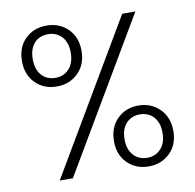

<svg xmlns="http://www.w3.org/2000/svg" viewBox="-80 -788 890 876"><g transform="rotate(-10 365.5 -350.0)"><path d="M53 -566Q53 -630 92 -668.5Q131 -707 191 -707Q250 -707 289.5 -668.5Q329 -630 329 -566Q329 -503 289.5 -464Q250 -425 191 -425Q131 -425 92 -464Q53 -503 53 -566ZM191 -667Q151 -667 127 -640.5Q103 -614 103 -566Q103 -519 127 -492Q151 -465 191 -465Q230 -465 254.5 -492Q279 -519 279 -566Q279 -614 254.5 -640.5Q230 -667 191 -667ZM541 -700H602L189 0H128ZM403 -133Q403 -197 442 -236Q481 -275 540 -275Q599 -275 638.5 -236Q678 -197 678 -133Q678 -70 638.5 -31.5Q599 7 540 7Q481 7 442 -31.5Q403 -70 403 -133ZM540 -234Q501 -234 476.5 -207.5Q452 -181 452 -133Q452 -87 476.5 -60Q501 -33 540 -33Q579 -33 603.5 -60Q628 -87 628 -133Q628 -181 603.5 -207.5Q579 -234 540 -234Z"/></g></svg>

Font: Albert Sans Light
Style: Regular
Weight: 300
Designer: Andreas Rasmussen
Foundry: a.Foundry
Version: Version 1.025